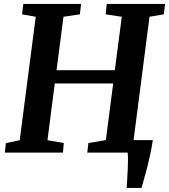

<svg xmlns="http://www.w3.org/2000/svg" viewBox="-20 -763 845 960"><path d="M9.3 -47.4 78.6 -62 158.7 -679.2 90.3 -691.4 96.7 -743.2H385.3L379.4 -691.4L297.4 -679.2L262.7 -412.1H554.2L588.9 -679.2L508.3 -691.4L513.7 -743.2H805.2L799.3 -691.4L727.5 -679.2L647.9 -62.5H744.1Q738.3 -23.9 730.7 11.2Q723.1 46.4 715.3 76.7Q707.5 106.9 700 132.3Q692.4 157.7 687.5 176.8H613.3Q614.3 157.2 616 133.3Q617.7 109.4 618.7 85Q619.6 60.5 619.9 38.3Q620.1 16.1 618.2 0H416.5L421.9 -47.9L509.3 -62.5L545.9 -345.7H253.9L217.3 -62L298.8 -47.9L294.9 0H4.4Z"/></svg>

Font: Merriweather Bold
Style: Italic
Weight: 700
Italic angle: -7°
Designer: Eben Sorkin ( eben@eyebytes.com )
Foundry: Eben Sorkin ( eben@eyebytes.com )
Version: Version 1.5; ttfautohint (v0.97) -l 13 -r 13 -G 200 -x 24 -f